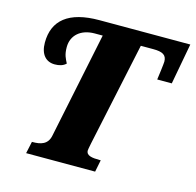

<svg xmlns="http://www.w3.org/2000/svg" viewBox="-104 -822 947 930"><g transform="rotate(15 369.0 -357.0)"><path d="M106 0H452L464 -60H459C420 -60 391 -64 391 -90C391 -94 393 -104 398 -129L508 -646H570C617 -646 638 -635 638 -601C638 -591 629 -522 627 -509H700L738 -714H282C129 -714 55 -653 55 -541C55 -482 84 -451 128 -451C150 -451 170 -456 184 -470C173 -492 163 -508 163 -547C163 -607 208 -646 277 -646H317L207 -115C198 -68 161 -60 123 -60H119Z"/></g></svg>

Font: Noto Serif SemiCondensed Black
Style: Italic
Weight: 900
Width: 4
Italic angle: -12°
Designer: Monotype Design Team
Foundry: Monotype Imaging Inc.
Version: Version 2.014